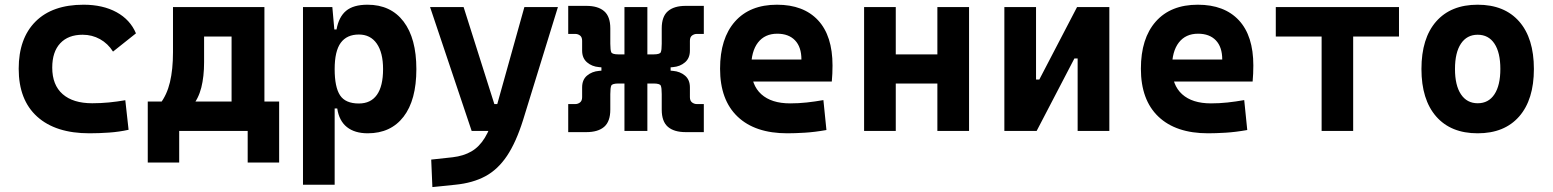

<svg xmlns="http://www.w3.org/2000/svg" viewBox="-20 -547 6485 802"><path d="M353.5 9.8Q212.4 9.8 135.3 -59.8Q58.1 -129.4 58.1 -259.8Q58.1 -386.7 128.4 -457Q198.6 -527.3 329.1 -527.3Q409.4 -527.3 466.7 -496.1Q523.9 -464.8 547.9 -407.7L452.1 -331.5Q430.8 -365.1 397.7 -383.5Q364.5 -401.9 325.2 -401.9Q264.9 -401.9 231.6 -366.2Q198.2 -330.5 198.2 -264.6Q198.2 -191.9 241.7 -153.8Q285.2 -115.7 365.2 -115.7Q400.3 -115.7 435.3 -119.1Q470.3 -122.6 503.4 -128.4L517.1 -4.9Q477.6 3.9 435.5 6.8Q393.4 9.8 353.5 9.8Z M780.8 -101.1 648.4 -113.3Q677.2 -150.4 689.9 -203.6Q702.6 -256.8 702.6 -329.1V-517.6H832.5V-287.6Q832.5 -227.1 820.8 -180.9Q809.1 -134.7 780.8 -101.1ZM597.2 131.8V-93.8H728.5V131.8ZM1014.6 131.8V-93.8H1146V131.8ZM947.3 0V-517.6H1084.5V0ZM752.4 -394.5V-517.6H1010.3V-394.5ZM1146 -123V0H597.2V-123Z M1245.6 224.6V-517.6H1368.2L1377.9 -408.2V224.6ZM1516.1 9.8Q1461.9 9.8 1429.2 -16.1Q1396.5 -42 1388.7 -93.8H1342.8L1377.9 -258.3Q1377.9 -183.1 1400.4 -148.9Q1422.9 -114.7 1479 -114.7Q1528.8 -114.7 1554.4 -150.9Q1580.1 -187 1580.1 -258.3Q1580.1 -327.1 1553.7 -365Q1527.3 -402.8 1479 -402.8Q1428.7 -402.8 1403.3 -368.2Q1377.9 -333.5 1377.9 -258.3L1347.7 -423.8H1385.7Q1395 -476.1 1425.5 -501.7Q1456.1 -527.3 1515.1 -527.3Q1612.3 -527.3 1665.8 -457Q1719.2 -386.7 1719.2 -258.3Q1719.2 -128.9 1665.8 -59.6Q1612.3 9.8 1516.1 9.8Z M1786.1 234.4 1781.2 119.6 1870.6 109.9Q1916.5 104.5 1949.2 85.4Q1981.9 66.4 2005.1 28.6Q2028.3 -9.3 2045.4 -70.3L2170.4 -517.6H2310.5L2165 -45.9Q2135.7 47.4 2097.7 104.2Q2059.6 161.1 2007.3 189.2Q1955.1 217.3 1882.3 224.6ZM1950.2 0 1776.4 -517.6H1916.5L2044.9 -112.3H2068.4V0Z M2737.3 -261.7 2709.5 -319.8Q2735.8 -319.8 2740 -328.6Q2744.1 -337.4 2744.1 -364.3V-428.7Q2744.1 -478 2769.8 -500.2Q2795.4 -522.5 2844.2 -522.5H2919.9V-405.3H2890.6Q2879.9 -405.3 2870.8 -398.7Q2861.8 -392.1 2861.8 -376.5V-335.4Q2861.8 -304.2 2841.3 -286.6Q2820.8 -269 2791 -266.6ZM2353.5 4.9V-112.3H2382.8Q2394 -112.3 2402.8 -119.1Q2411.6 -126 2411.6 -141.1V-182.1Q2411.6 -213.9 2432.1 -231.2Q2452.6 -248.5 2482.4 -251L2536.1 -255.9L2564 -198.2Q2537.6 -198.2 2533.4 -189.5Q2529.3 -180.7 2529.3 -153.8V-88.9Q2529.3 -39.6 2503.7 -17.3Q2478.1 4.9 2429.2 4.9ZM2492.2 -198.2V-319.8H2598.6V-198.2ZM2536.1 -261.7 2482.4 -266.6Q2452.6 -269 2432.1 -286.6Q2411.6 -304.2 2411.6 -335.4V-376.5Q2411.6 -392.1 2402.8 -398.7Q2394 -405.3 2382.8 -405.3H2353.5V-522.5H2429.2Q2478.1 -522.5 2503.7 -500.2Q2529.3 -478 2529.3 -428.7V-364.3Q2529.3 -337.4 2533.4 -328.6Q2537.6 -319.8 2564 -319.8ZM2588.4 0V-517.6H2684.1V0ZM2844.2 4.9Q2795.4 4.9 2769.8 -17.3Q2744.1 -39.6 2744.1 -88.9V-153.8Q2744.1 -180.7 2740 -189.5Q2735.8 -198.2 2709.5 -198.2L2737.3 -255.9L2791 -251Q2820.8 -248.5 2841.3 -231.2Q2861.8 -213.9 2861.8 -182.1V-141.1Q2861.8 -126 2870.8 -119.1Q2879.9 -112.3 2890.6 -112.3H2919.9V4.9ZM2670.4 -198.2V-319.8H2781.2V-198.2Z M3268.6 9.8Q3134.1 9.8 3061 -59.8Q2987.8 -129.4 2987.8 -259.8Q2987.8 -386.7 3050 -457Q3112.2 -527.3 3225.6 -527.3Q3336.4 -527.3 3397 -462.4Q3457.5 -397.4 3457.5 -273.4Q3457.5 -238.3 3454.5 -206.5H3074.7V-298.3H3327.6Q3327.6 -350.5 3301 -378.4Q3274.4 -406.2 3226.6 -406.2Q3174.8 -406.2 3146.2 -369.4Q3117.7 -332.5 3117.7 -264.6Q3117.7 -191.5 3160 -153.4Q3202.3 -115.2 3280.3 -115.2Q3315.5 -115.2 3349.6 -118.9Q3383.8 -122.6 3419.4 -128.9L3432.1 -3.9Q3382.5 4.9 3341.4 7.3Q3300.2 9.8 3268.6 9.8Z M3895.5 0V-517.6H4027.8V0ZM3589.4 0V-517.6H3721.7V0ZM3676.8 -198.2V-319.8H3942.9V-198.2Z M4272.5 0V-214.8H4321.3L4479 -517.6H4513.2V-302.7H4467.8L4310.1 0ZM4175.3 0V-517.6H4307.6V0ZM4481.4 0V-517.6H4613.8V0Z M5026.4 9.8Q4891.9 9.8 4818.8 -59.8Q4745.6 -129.4 4745.6 -259.8Q4745.6 -386.7 4807.8 -457Q4870 -527.3 4983.4 -527.3Q5094.2 -527.3 5154.8 -462.4Q5215.3 -397.4 5215.3 -273.4Q5215.3 -238.3 5212.3 -206.5H4832.5V-298.3H5085.4Q5085.4 -350.5 5058.8 -378.4Q5032.2 -406.2 4984.4 -406.2Q4932.6 -406.2 4904.1 -369.4Q4875.5 -332.5 4875.5 -264.6Q4875.5 -191.5 4917.8 -153.4Q4960.1 -115.2 5038.1 -115.2Q5073.3 -115.2 5107.5 -118.9Q5141.6 -122.6 5177.2 -128.9L5189.9 -3.9Q5140.3 4.9 5099.2 7.3Q5058 9.8 5026.4 9.8Z M5500.5 0V-517.6H5632.3V0ZM5309.1 -394.5V-517.6H5823.7V-394.5Z M6152.3 9.8Q6040.5 9.8 5979 -60.5Q5917.5 -130.9 5917.5 -258.8Q5917.5 -387.2 5979 -457.3Q6040.5 -527.3 6152.3 -527.3Q6264.2 -527.3 6325.7 -457.3Q6387.2 -387.2 6387.2 -258.8Q6387.2 -130.9 6325.7 -60.5Q6264.2 9.8 6152.3 9.8ZM6152.6 -115.7Q6197.8 -115.7 6222.4 -153.1Q6247.1 -190.5 6247.1 -258.9Q6247.1 -327.6 6222.4 -364.7Q6197.8 -401.9 6152.3 -401.9Q6107.4 -401.9 6082.5 -364.7Q6057.6 -327.5 6057.6 -258.8Q6057.6 -190.4 6082.5 -153.1Q6107.4 -115.7 6152.6 -115.7Z"/></svg>

Font: Cascadia Mono PL
Style: Regular
Weight: 400
Monospace: yes
Designer: Aaron Bell
Foundry: Saja Typeworks
Version: Version 2102.003